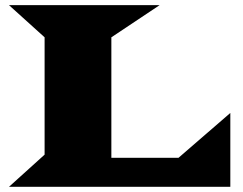

<svg xmlns="http://www.w3.org/2000/svg" viewBox="-20 -720 937 740"><path d="M151.9 -124V-576.2L14.6 -700.2H595.2L409.2 -576.2V-111.8H668L867.7 -284.7V0H14.6Z"/></svg>

Font: Goblin One
Style: Regular
Weight: 400
Designer: Riccardo De Franceschi
Foundry: Sorkin Type Co.
Version: Version 1.001